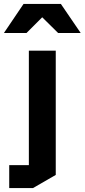

<svg xmlns="http://www.w3.org/2000/svg" viewBox="-72 -758 431 978"><path d="M212 -500V133L96 200H-25V83H75V-500ZM48 -738H238L339 -590H224L143 -670L63 -590H-52Z"/></svg>

Font: Quantico
Style: Bold
Weight: 700
Designer: Matt Desmond
Foundry: MADtype
Version: Version 2.002